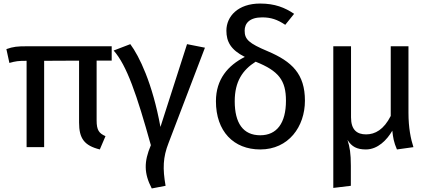

<svg xmlns="http://www.w3.org/2000/svg" viewBox="-20 -830 2433 1083"><path d="M610 -488V-569H132C79 -569 55 -567 16 -553L33 -475C69 -485 83 -487 130 -487V0H229V-487L426 -488V-139C426 -49 455 -9 543 13L575 -62C539 -78 525 -95 525 -151V-488Z M715 -581 621 -545C695 -462 752 -295 831 -11C791 83 792 148 836 233L914 218C897 121 899 57 931 -24L1136 -561L1035 -581L885 -114C840 -361 765 -514 715 -581Z M1490 -541C1383 -586 1360 -608 1360 -657C1360 -698 1387 -732 1459 -732C1508 -732 1544 -720 1589 -690L1639 -752C1587 -787 1531 -810 1447 -810C1323 -810 1257 -738 1257 -657C1257 -596 1281 -549 1361 -509C1266 -461 1198 -383 1198 -259C1198 -89 1298 13 1448 13C1608 13 1700 -116 1700 -262C1700 -413 1627 -483 1490 -541ZM1448 -67C1351 -67 1304 -136 1304 -259C1304 -370 1348 -435 1422 -482C1552 -430 1593 -377 1593 -262C1593 -135 1541 -67 1448 -67Z M2284 -194V-569H2184V-176C2145 -99 2096 -72 2045 -72C1994 -72 1960 -97 1960 -168V-569H1860V230L1959 218V104C1959 36 1953 -1 1940 -41C1964 -2 1994 13 2044 13C2111 13 2163 -41 2193 -93V-92C2197 -55 2201 -28 2219 13L2312 0C2297 -46 2284 -109 2284 -194Z"/></svg>

Font: Glow Sans SC Normal Medium
Style: Regular
Weight: 600
Designer: Ryoko NISHIZUKA (kana, bopomofo & ideographs); Paul D. Hunt (Latin, Greek & Cyrillic); Sandoll Communications, Soo-young
Version: Version 0.93